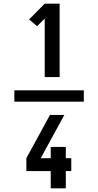

<svg xmlns="http://www.w3.org/2000/svg" viewBox="-20 -868 540 1056"><path d="M59 -309V-371H441V-309ZM226 -444V-766L184 -724L140 -761L226 -848H308V-444ZM259 168V73H125V2L255 -236H334L204 2H259V-60H342V2H372V73H342V168Z"/></svg>

Font: Iosevka
Style: Bold
Weight: 700
Monospace: yes
Designer: Belleve Invis
Foundry: Belleve Invis
Version: Version 32.5.0; ttfautohint (v1.8.4)